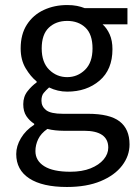

<svg xmlns="http://www.w3.org/2000/svg" viewBox="-20 -519 546 762"><path d="M245.6 223.1Q148.4 223.1 96.4 189.2Q44.4 155.3 44.4 92.3Q44.4 60.5 63.2 29.1Q82 -2.4 115.7 -23.9V-27.8Q97.2 -39.6 84.7 -58.1Q72.3 -76.7 72.3 -105.5Q72.3 -135.7 89.4 -157.2Q106.4 -178.7 125.5 -191.9V-195.8Q101.6 -214.8 81.8 -248Q62 -281.2 62 -326.7Q62 -383.3 86.9 -421.6Q111.8 -460 153.8 -479.5Q195.8 -499 246.6 -499Q269 -499 285.6 -495.6Q302.2 -492.2 315.9 -486.8H485.8V-422.4H387.2Q404.3 -407.2 415.3 -382.6Q426.3 -357.9 426.3 -323.7Q426.3 -242.7 375 -199Q323.7 -155.3 246.6 -155.3Q209 -155.3 174.8 -171.9Q162.1 -160.6 153.3 -149.9Q144.5 -139.2 144.5 -119.1Q144.5 -96.7 162.8 -82Q181.2 -67.4 229.5 -67.4H329.1Q415.5 -67.4 454.8 -37.1Q494.1 -6.8 494.1 54.2Q494.1 99.6 464.6 138.2Q435.1 176.8 379.4 200Q323.7 223.1 245.6 223.1ZM258.8 162.6Q305.7 162.6 339.4 149.2Q373 135.7 391.4 113.8Q409.7 91.8 409.7 66.9Q409.7 33.7 385.5 16.8Q361.3 0 313.5 0H231.4Q216.8 0 200.2 -1.7Q183.6 -3.4 168 -7.3Q142.6 10.3 131.6 33.2Q120.6 56.2 120.6 80.6Q120.6 118.7 155.5 140.6Q190.4 162.6 258.8 162.6ZM246.6 -212.9Q287.6 -212.9 317.4 -241.9Q347.2 -271 347.2 -326.7Q347.2 -382.8 319.1 -409.4Q291 -436 246.6 -436Q202.1 -436 173.8 -409.2Q145.5 -382.3 145.5 -326.7Q145.5 -271.5 175.3 -242.2Q205.1 -212.9 246.6 -212.9Z"/></svg>

Font: Varta Medium
Style: Regular
Weight: 500
Designer: Joana Correia, Viktoriya Grabowska, Eben Sorkin
Foundry: Sorkin Type Co.
Version: Version 1.004